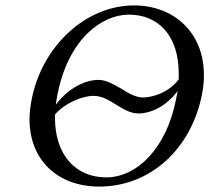

<svg xmlns="http://www.w3.org/2000/svg" viewBox="-20 -677 773 709"><path d="M726 -329C731 -354 733 -377 733 -400C733 -558 621 -657 475 -657C296 -657 135 -506 97 -310C92 -285 89 -260 89 -237C89 -83 196 12 346 12C537 12 687 -129 726 -329ZM456 -623C561 -623 640 -550 640 -405V-384C603 -334 541 -317 508 -317C481 -317 454 -333 427 -350C399 -366 372 -382 344 -382C284 -382 222 -340 186 -290C188 -302 189 -314 192 -327C233 -537 359 -623 456 -623ZM636 -341C634 -331 632 -320 630 -310C595 -131 487 -22 372 -22C262 -22 183 -102 183 -242V-254C220 -297 284 -323 325 -323C356 -323 381 -308 408 -291C434 -275 460 -258 492 -258C517 -258 581 -268 636 -341Z"/></svg>

Font: Libertinus Serif
Style: Italic
Weight: 400
Italic angle: -12°
Designer: Philipp H. Poll, Khaled Hosny
Foundry: Caleb Maclennan
Version: Version 7.050;RELEASE